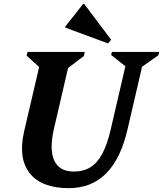

<svg xmlns="http://www.w3.org/2000/svg" viewBox="-20 -959 845 995"><path d="M105 -278 192 -651 227 -571 118 -671 123 -690H419L415 -669L287 -572L343 -651L259 -289Q235 -183 261.5 -126.5Q288 -70 362 -70Q413 -70 449 -92.5Q485 -115 510.5 -163Q536 -211 554 -289L638 -651L662 -590L556 -674L560 -690H805L801 -673L685 -591L725 -651L641 -289Q571 16 337 16Q195 16 134 -61.5Q73 -139 105 -278ZM540 -734 318 -816V-821L411 -939H416L556 -753Z"/></svg>

Font: Platypi Light SemiBold
Style: Italic
Weight: 600
Italic angle: -13°
Version: Version 1.200